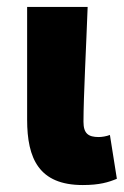

<svg xmlns="http://www.w3.org/2000/svg" viewBox="-20 -520 356 552"><path d="M218 12C266 12 292 4 316 -6L296 -132C286 -128 272 -126 264 -126C234 -126 220 -136 220 -170C220 -240 228 -390 232 -500H58V-176C58 -64 92 12 218 12Z"/></svg>

Font: Giro Sans Black
Style: Regular
Weight: 900
Designer: Paul D. Hunt
Foundry: Adobe Systems Incorporated
Version: Version 1.000;PS 1.0;hotconv 1.0.88;makeotf.lib2.5.647800